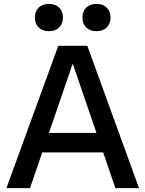

<svg xmlns="http://www.w3.org/2000/svg" viewBox="-20 -965 746 985"><path d="M13 0 279 -730H428L693 0H572L354 -636H352L134 0ZM151 -183V-283H556V-183ZM231 -805Q198 -805 178.5 -824Q159 -843 159 -875Q159 -907 178.5 -926Q198 -945 231 -945Q264 -945 283.5 -926Q303 -907 303 -875Q303 -843 283.5 -824Q264 -805 231 -805ZM475 -805Q442 -805 422.5 -824Q403 -843 403 -875Q403 -907 422.5 -926Q442 -945 475 -945Q508 -945 527.5 -926Q547 -907 547 -875Q547 -843 527.5 -824Q508 -805 475 -805Z"/></svg>

Font: M PLUS 2 Thin Medium
Style: Regular
Weight: 500
Version: Version 1.001